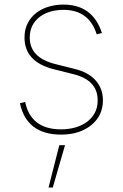

<svg xmlns="http://www.w3.org/2000/svg" viewBox="-20 -574 533 835"><path d="M89.5 -130.7Q114 -11.4 245.7 -11.4Q275.2 -11.4 303.6 -18.6Q332 -25.9 354.6 -41.4Q377.1 -56.8 391 -80.8Q404.8 -104.8 404.8 -137.8Q404.8 -225.1 299.7 -251.4L214.5 -272.7Q86.6 -304.7 86.6 -410.5Q86.6 -446.7 100.7 -473.5Q114.7 -500.4 138.1 -518.3Q161.6 -536.2 192.1 -545.1Q222.7 -554 255.7 -554Q383.5 -554 423.3 -430.4L400.6 -424.7Q367.2 -531.2 255.7 -531.2Q227.6 -531.2 201.3 -524.1Q175.1 -517 154.7 -502.1Q134.2 -487.2 121.8 -464.5Q109.4 -441.8 109.4 -410.5Q109.4 -323.2 220.2 -295.5L305.4 -274.1Q365.4 -259.2 396.5 -223.7Q427.6 -188.2 427.6 -137.8Q427.6 -71 376.8 -29.8Q326 11.4 245.7 11.4Q170.5 11.4 125.5 -23.3Q80.6 -57.9 66.8 -125ZM237.9 57.5H262.8L209.5 241.5H191.1Z"/></svg>

Font: Inter P Thin
Style: Regular
Weight: 100
Designer: Rasmus Andersson
Foundry: rsms
Version: Version 3.018;git-588b23468